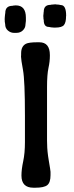

<svg xmlns="http://www.w3.org/2000/svg" viewBox="-20 -895 340 887"><path d="M55.7 -743.2H44.4Q29.3 -743.2 16.6 -753.9Q3.9 -764.6 3.9 -783.2L2 -795.4V-799.8L1.5 -808.1L2 -810.5Q2 -812.5 2 -814.5L3.4 -828.6Q4.4 -832.5 4.4 -835Q4.4 -868.2 38.1 -868.2L41 -869.1L51.8 -870.1H53.2Q99.6 -870.1 99.6 -813.5V-798.3L97.7 -782.2Q97.7 -766.6 85.9 -754.9Q74.2 -743.2 55.7 -743.2ZM182.1 -840.8Q182.1 -872.6 213.4 -872.6L214.8 -873L216.8 -873.5L234.9 -875H236.8L238.8 -874.5L251.5 -873.5Q259.3 -871.6 261.2 -871.6Q285.6 -871.6 285.6 -822.3L285.2 -820.3Q285.2 -791.5 275.6 -779.5Q266.1 -767.6 236.3 -767.6H227.1L225.1 -768.1H221.7L216.3 -768.6L206.1 -770.5Q182.1 -770.5 182.1 -801.8L180.7 -809.1Q180.7 -811 180.7 -813L180.2 -818.4V-824.2L181.2 -832V-835.4Q182.1 -839.4 182.1 -840.8ZM160.6 -699.7Q160.6 -699.7 161.6 -699.7Q210.4 -699.7 210.4 -640.6Q210.4 -638.7 210.4 -636.7Q210.4 -610.8 204.1 -582Q197.3 -550.8 197.3 -493.2V-245.1L197.8 -228.5Q197.8 -197.3 205.6 -151.9Q213.4 -106.4 213.4 -101.1V-85.9Q213.4 -51.8 198.5 -39.8Q183.6 -27.8 143.6 -27.8H135.3Q134.8 -27.8 134.3 -27.8Q79.1 -27.8 79.1 -84Q79.1 -112.3 87.2 -149.9Q95.2 -187.5 95.2 -238.3V-360.4Q95.2 -522.5 86.2 -571.8Q77.1 -621.1 77.1 -633.3L77.6 -641.1V-648.4Q77.6 -681.6 100.1 -692.9Q113.8 -699.7 152.8 -699.7Z"/></svg>

Font: Averia Sans Libre
Style: Regular
Weight: 400
Version: Version 1.002